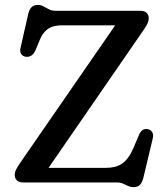

<svg xmlns="http://www.w3.org/2000/svg" viewBox="-20 -744 682 783"><path d="M566.9 -623.6 155.5 -26.8 83 -59.4H411.7Q431.5 -59.4 447.9 -63.5Q464.2 -67.6 477.7 -76.8Q491.2 -86 502.5 -101.4Q513.9 -116.7 523.7 -139.5L547.5 -195.4Q554.1 -209.6 562.9 -214.6Q571.6 -219.6 583.2 -217Q595.9 -214.7 601.3 -204.1Q606.7 -193.5 602.5 -177.6L564.8 -19.4Q559.5 0.7 550.6 9.9Q541.6 19.2 524.2 19.2Q512.9 19.2 502.8 14.4Q492.7 9.6 481.5 4.8Q470.4 0 455.4 0H74.2Q57.7 0 48.9 -8.5Q40.2 -16.9 40.2 -30.4Q40.2 -41.6 45.8 -52.8Q51.4 -63.9 59.9 -76.4L473.3 -674.8L488.1 -640.6H230.9Q209.6 -640.6 192.9 -634.8Q176.2 -629.1 164 -616.2Q151.7 -603.4 142.6 -582.1L124.4 -538.4Q117.5 -522.7 106.8 -516.7Q96 -510.8 84.6 -512.6Q72.6 -514.8 66.4 -523.9Q60.3 -533 63.6 -548.2L94.7 -685.4Q99.1 -705.3 108.6 -714.6Q118.2 -724 135.3 -724Q146.9 -724 157.5 -718Q168 -712 179.7 -706Q191.4 -700 206.5 -700H552.6Q569.1 -700 577.9 -691.7Q586.6 -683.4 586.6 -669.6Q586.6 -659.6 581.8 -649Q576.9 -638.5 566.9 -623.6Z"/></svg>

Font: Fraunces SuperSoft
Style: Regular
Weight: 900
Version: Version 1.000;[b76b70a41]